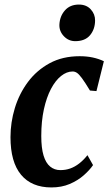

<svg xmlns="http://www.w3.org/2000/svg" viewBox="-20 -812 476 842"><path d="M205.5 10Q118.5 10 72.2 -45.8Q26 -101.5 26 -210.5Q26 -275.5 45.2 -338.5Q64.5 -401.5 102.8 -452.8Q141 -504 197.8 -534.8Q254.5 -565.5 329 -565.5Q360.5 -565.5 387 -559.8Q413.5 -554 435.5 -543.5L403 -412.5L374.5 -415Q353 -450.5 339.8 -468.5Q326.5 -486.5 317.5 -492.5Q308.5 -498.5 298.5 -498.5Q272.5 -498.5 247.8 -478.8Q223 -459 203.5 -422Q184 -385 172.5 -332.8Q161 -280.5 161 -215.5Q161 -163 171 -130Q181 -97 200 -81.5Q219 -66 244.5 -66Q268 -66 288.2 -73.2Q308.5 -80.5 327.2 -95Q346 -109.5 363.5 -131.5L388 -88Q373.5 -66.5 347.5 -43.5Q321.5 -20.5 285.8 -5.2Q250 10 205.5 10ZM310 -631.5Q280.5 -631.5 259.8 -653.5Q239 -675.5 240.5 -705Q242.5 -741.5 265 -766.8Q287.5 -792 326 -792Q359 -792 378.2 -770.8Q397.5 -749.5 397 -721.5Q396.5 -683.5 374.8 -657.5Q353 -631.5 310 -631.5Z"/></svg>

Font: Merriweather 24pt SemiCondensed
Style: Bold Italic
Weight: 700
Width: 4
Italic angle: -7.8°
Designer: Eben Sorkin
Foundry: Eben Sorkin
Version: Version 2.101